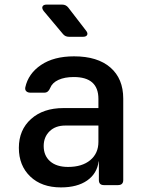

<svg xmlns="http://www.w3.org/2000/svg" viewBox="-20 -805 640 835"><path d="M245 10Q161 10 111.5 -37.5Q62 -85 62 -162Q62 -240 115 -287.5Q168 -335 256 -335H408V-375Q408 -470 301 -470Q261 -470 234 -457.5Q207 -445 198 -422Q190 -402 173 -402H112Q101 -402 94.5 -408Q88 -414 90 -425Q103 -485 158.5 -522.5Q214 -560 302 -560Q404 -560 460 -511.5Q516 -463 516 -376V-22Q516 0 493 0H432Q410 0 410 -22V-103H409Q402 -50 359 -20Q316 10 245 10ZM276 -79Q337 -79 372.5 -108.5Q408 -138 408 -188V-259H264Q221 -259 195.5 -234Q170 -209 170 -170Q170 -128 198 -103.5Q226 -79 276 -79ZM280 -645Q263 -645 253 -658L170 -757Q161 -769 165 -777Q169 -785 183 -785H250Q267 -785 277 -772L354 -672Q363 -661 359 -653Q355 -645 341 -645Z"/></svg>

Font: Pitagon Sans Mono SemiBold
Style: Regular
Weight: 600
Monospace: yes
Designer: Travis Tran
Foundry: Pitagon
Version: Version 1.001; ttfautohint (v1.8.4.7-5d5b);gftools[0.9.26]